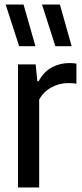

<svg xmlns="http://www.w3.org/2000/svg" viewBox="-20 -828 362 848"><path d="M59.5 0V-543.5H137.5L145 -469H150.5Q173 -511 208.8 -530.2Q244.5 -549.5 285.5 -549.5Q295 -549.5 303.2 -548.8Q311.5 -548 317.5 -547V-458.5Q308 -460 299 -460.5Q290 -461 280 -461Q242.5 -461 207.2 -442Q172 -423 153 -388V0ZM224.5 -624 165.5 -808H244.5L296.5 -624ZM64.5 -624 5 -808H84L136.5 -624Z"/></svg>

Font: Encode Sans Condensed Medium
Style: Regular
Weight: 500
Width: 3
Designer: Multiple Designers
Foundry: Impallari Type
Version: Version 3.000; ttfautohint (v1.8.3) -l 8 -r 50 -G 200 -x 14 